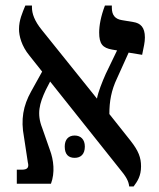

<svg xmlns="http://www.w3.org/2000/svg" viewBox="-20 -667 577 697"><path d="M41 0H165C180 -40 175 -86 161 -123L133 -203C113 -254 123 -291 146 -340L162 -371L412 -57C439 -25 447 -9 449 10H465C479 -9 492 -28 492 -63C492 -95 483 -119 454 -156L377 -253C377 -299 384 -339 405 -383L447 -476L496 -468C502 -498 506 -513 506 -531C506 -568 490 -583 464 -587L422 -594C398 -598 386 -612 386 -639V-647H361C346 -608 340 -574 340 -549C340 -507 353 -493 387 -487L405 -484L364 -399C351 -370 336 -332 332 -309L132 -558C105 -591 96 -618 96 -640V-647H72C61 -620 49 -594 49 -561C49 -537 58 -500 87 -465L133 -407L93 -335C64 -283 55 -233 67 -170L81 -78C86 -59 80 -51 59 -51H41ZM215 -135C215 -106 229 -94 251 -94C273 -94 288 -107 288 -135C288 -161 273 -175 251 -175C229 -175 215 -161 215 -135Z"/></svg>

Font: Noto Serif Hebrew SemiCondensed Medium
Style: Regular
Weight: 500
Width: 4
Designer: Monotype Design Team
Foundry: Monotype Imaging Inc.
Version: Version 2.004